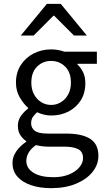

<svg xmlns="http://www.w3.org/2000/svg" viewBox="-20 -755 544 999"><path d="M246 224Q187 224 141.5 208.5Q96 193 70.5 164Q45 135 45 93Q45 62 64 33.5Q83 5 116 -17V-21Q98 -33 85.5 -52.5Q73 -72 73 -100Q73 -131 90.5 -154Q108 -177 126 -190V-194Q103 -214 83 -248Q63 -282 63 -325Q63 -378 88.5 -417Q114 -456 155.5 -477Q197 -498 246 -498Q266 -498 284 -494.5Q302 -491 315 -486H484V-423H383V-419Q401 -403 412.5 -379Q424 -355 424 -322Q424 -270 400 -232.5Q376 -195 336 -174.5Q296 -154 246 -154Q228 -154 209 -158.5Q190 -163 173 -171Q161 -160 151.5 -147Q142 -134 142 -113Q142 -90 160.5 -75Q179 -60 228 -60H322Q407 -60 449.5 -32.5Q492 -5 492 56Q492 101 462 139Q432 177 376.5 200.5Q321 224 246 224ZM246 -209Q274 -209 297.5 -223.5Q321 -238 335 -264Q349 -290 349 -325Q349 -379 319 -408.5Q289 -438 246 -438Q203 -438 173 -408.5Q143 -379 143 -325Q143 -290 157 -264Q171 -238 194.5 -223.5Q218 -209 246 -209ZM258 167Q304 167 338.5 153Q373 139 392.5 116Q412 93 412 68Q412 34 386.5 21Q361 8 314 8H230Q216 8 199.5 6Q183 4 167 0Q140 19 128.5 40Q117 61 117 82Q117 121 154.5 144Q192 167 258 167ZM88 -570 224 -735H296L432 -570H365L262 -673H258L155 -570Z"/></svg>

Font: Source Sans 3 ExtraLight
Style: Regular
Weight: 400
Version: Version 3.052;hotconv 1.1.0;makeotfexe 2.6.0